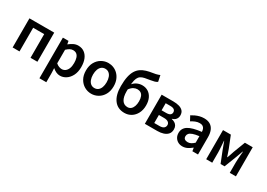

<svg xmlns="http://www.w3.org/2000/svg" viewBox="8 -1887 4404 3168"><g transform="rotate(30 2209.5 -303.0)"><path d="M83 0V-555H555V0H424V-451H214V0Z M720 219V-555H827L838 -496H840Q876 -526 919 -547.5Q962 -569 1007 -569Q1077 -569 1126 -533.5Q1175 -498 1200.5 -435Q1226 -372 1226 -286Q1226 -191 1192 -124Q1158 -57 1104 -21.5Q1050 14 989 14Q952 14 916 -2.5Q880 -19 847 -48L851 45V219ZM961 -95Q998 -95 1027.5 -116.5Q1057 -138 1074 -180Q1091 -222 1091 -284Q1091 -340 1078.5 -379.5Q1066 -419 1040 -440Q1014 -461 971 -461Q941 -461 912 -445.5Q883 -430 851 -399V-141Q881 -115 909.5 -105Q938 -95 961 -95Z M1584 14Q1515 14 1454.5 -20.5Q1394 -55 1357 -120.5Q1320 -186 1320 -277Q1320 -370 1357 -435Q1394 -500 1454.5 -534.5Q1515 -569 1584 -569Q1636 -569 1683.5 -549.5Q1731 -530 1768 -492.5Q1805 -455 1826.5 -401Q1848 -347 1848 -277Q1848 -186 1811 -120.5Q1774 -55 1713.5 -20.5Q1653 14 1584 14ZM1584 -94Q1625 -94 1654 -116.5Q1683 -139 1698.5 -180.5Q1714 -222 1714 -277Q1714 -333 1698.5 -374.5Q1683 -416 1654 -438.5Q1625 -461 1584 -461Q1544 -461 1515 -438.5Q1486 -416 1470.5 -374.5Q1455 -333 1455 -277Q1455 -222 1470.5 -180.5Q1486 -139 1515 -116.5Q1544 -94 1584 -94Z M2217 14Q2088 14 2018 -79.5Q1948 -173 1948 -342Q1948 -448 1964 -522Q1980 -596 2010.5 -644.5Q2041 -693 2084 -722Q2127 -751 2180.5 -767Q2234 -783 2297 -792Q2329 -797 2350 -801.5Q2371 -806 2388 -812Q2405 -818 2422 -825L2446 -709Q2425 -693 2392.5 -684Q2360 -675 2324 -670Q2263 -661 2220 -652Q2177 -643 2148.5 -624Q2120 -605 2103.5 -568.5Q2087 -532 2080 -470Q2073 -408 2073 -313Q2073 -206 2109.5 -150Q2146 -94 2215 -94Q2252 -94 2278.5 -116Q2305 -138 2319.5 -178.5Q2334 -219 2334 -272Q2334 -326 2320 -362Q2306 -398 2278.5 -415.5Q2251 -433 2213 -433Q2179 -433 2143 -414.5Q2107 -396 2072 -348L2067 -436Q2100 -482 2148.5 -506Q2197 -530 2251 -530Q2313 -530 2362 -500.5Q2411 -471 2440 -413Q2469 -355 2469 -272Q2469 -186 2435.5 -121.5Q2402 -57 2345 -21.5Q2288 14 2217 14Z M2602 0V-555H2826Q2888 -555 2936.5 -541Q2985 -527 3013 -496Q3041 -465 3041 -411Q3041 -371 3018 -339.5Q2995 -308 2948 -295V-290Q2982 -283 3008 -267Q3034 -251 3049 -224.5Q3064 -198 3064 -159Q3064 -103 3034 -68Q3004 -33 2953 -16.5Q2902 0 2838 0ZM2730 -331H2814Q2868 -331 2891.5 -349Q2915 -367 2915 -398Q2915 -430 2892 -448Q2869 -466 2817 -466H2730ZM2730 -89H2829Q2884 -89 2910 -110.5Q2936 -132 2936 -168Q2936 -201 2909 -221.5Q2882 -242 2825 -242H2730Z M3322 14Q3273 14 3236.5 -7Q3200 -28 3179 -64.5Q3158 -101 3158 -149Q3158 -239 3236 -287.5Q3314 -336 3484 -355Q3483 -385 3473.5 -409.5Q3464 -434 3442.5 -448.5Q3421 -463 3384 -463Q3342 -463 3303 -447Q3264 -431 3227 -408L3180 -496Q3211 -515 3246.5 -531.5Q3282 -548 3322.5 -558.5Q3363 -569 3407 -569Q3477 -569 3523 -541Q3569 -513 3592 -459.5Q3615 -406 3615 -329V0H3508L3498 -61H3494Q3457 -30 3414 -8Q3371 14 3322 14ZM3364 -90Q3397 -90 3425.5 -105.5Q3454 -121 3484 -149V-273Q3409 -264 3365 -248Q3321 -232 3302.5 -209.5Q3284 -187 3284 -159Q3284 -122 3306.5 -106Q3329 -90 3364 -90Z M3771 0V-555H3920L4009 -332Q4021 -298 4032 -266Q4043 -234 4053 -203H4058Q4070 -234 4081 -266Q4092 -298 4103 -332L4188 -555H4337V0H4220V-193Q4220 -221 4222.5 -260.5Q4225 -300 4228 -340Q4231 -380 4234 -410H4229Q4217 -375 4202.5 -337Q4188 -299 4176 -266L4092 -50H4016L3930 -266Q3918 -299 3903.5 -337.5Q3889 -376 3877 -410H3873Q3875 -380 3878 -340Q3881 -300 3883.5 -260.5Q3886 -221 3886 -193V0Z"/></g></svg>

Font: Noto Sans KR SemiBold
Style: Regular
Weight: 600
Designer: Ryoko NISHIZUKA  (kana, bopomofo & ideographs); Paul D. Hunt (Latin, Greek & Cyrillic); Sandoll Communications , Soo-you
Foundry: Adobe
Version: Version 2.004-H2;hotconv 1.0.118;makeotfexe 2.5.65603